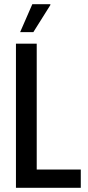

<svg xmlns="http://www.w3.org/2000/svg" viewBox="-20 -895 418 915"><path d="M56 0V-687H155V-87H365V0ZM76 -742 134 -875H220V-871L139 -742Z"/></svg>

Font: Archivo ExtraCondensed Medium
Style: Regular
Weight: 500
Width: 2
Designer: Hector Gatti
Foundry: Omnibus-Type
Version: Version 2.001